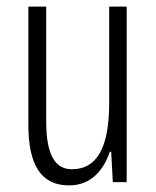

<svg xmlns="http://www.w3.org/2000/svg" viewBox="-20 -552 472 582"><path d="M364 -532H311V-240C311 -103 273 -39 198 -39C146 -39 120 -84 120 -185V-532H66V-173C66 -56 102 10 189 10C257 10 294 -37 313 -92H317L322 0H364Z"/></svg>

Font: Noto Sans Khmer UI ExtraCondensed Light
Style: Regular
Weight: 300
Width: 2
Designer: Danh Hong and the Monotype Design Team
Foundry: Monotype Imaging Inc.
Version: Version 2.002